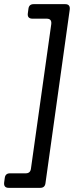

<svg xmlns="http://www.w3.org/2000/svg" viewBox="-46 -765 381 925"><path d="M-4 140Q-29 140 -26 114L-23 92Q-20 70 2 70H78Q100 70 103 48L201 -649Q204 -675 179 -675H111Q85 -675 88 -700L91 -723Q94 -745 116 -745H268Q293 -745 290 -719L173 118Q170 140 148 140Z"/></svg>

Font: Pitagon Sans Text
Style: Italic
Weight: 400
Italic angle: -8°
Designer: Travis Tran
Foundry: Pitagon
Version: Version 1.001; ttfautohint (v1.8.4.7-5d5b);gftools[0.9.26]